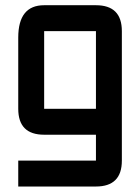

<svg xmlns="http://www.w3.org/2000/svg" viewBox="-20 -508 528 724"><path d="M341.8 195.3H48.8V97.7H341.8V0H146.5Q48.8 0 48.8 -97.7V-366.2Q48.8 -488.3 146.5 -488.3H341.8Q439.5 -488.3 439.5 -390.6V97.7Q439.5 195.3 341.8 195.3ZM146.5 -97.7H341.8V-390.6H146.5Z"/></svg>

Font: BabelStone Runic Staveless Rule
Style: Regular
Weight: 400
Designer: Andrew West
Foundry: BabelStone
Version: Version 3.002 March 14, 2022